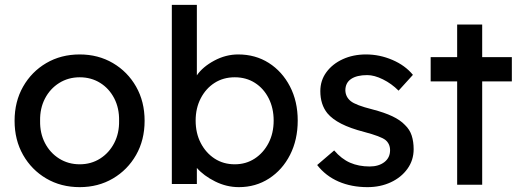

<svg xmlns="http://www.w3.org/2000/svg" viewBox="-20 -760 2148 790"><path d="M308 10Q231 10 170.5 -25.5Q110 -61 75 -122.5Q40 -184 40 -263Q40 -342 75 -403.5Q110 -465 170.5 -500.5Q231 -536 308 -536Q384 -536 444.5 -500.5Q505 -465 540 -403.5Q575 -342 575 -263Q575 -184 540 -122.5Q505 -61 444.5 -25.5Q384 10 308 10ZM308 -84Q355 -84 392 -107.5Q429 -131 450 -171.5Q471 -212 470 -263Q471 -315 450 -355.5Q429 -396 392 -419Q355 -442 308 -442Q261 -442 223.5 -418.5Q186 -395 165 -354.5Q144 -314 145 -263Q144 -212 165 -171.5Q186 -131 223.5 -107.5Q261 -84 308 -84Z M963 10Q912 10 865 -13.5Q818 -37 790 -69V-3H687V-740H790V-450Q814 -485 861.5 -510.5Q909 -536 960 -536Q1031 -536 1086 -501Q1141 -466 1173 -404.5Q1205 -343 1205 -264Q1205 -185 1173.5 -123Q1142 -61 1087 -25.5Q1032 10 963 10ZM946 -84Q992 -84 1028 -107.5Q1064 -131 1085 -171.5Q1106 -212 1106 -264Q1106 -315 1085.5 -355.5Q1065 -396 1029 -419Q993 -442 946 -442Q899 -442 863 -419Q827 -396 806 -355.5Q785 -315 785 -264Q785 -212 806 -171.5Q827 -131 863 -107.5Q899 -84 946 -84Z M1492 10Q1426 10 1373 -13Q1320 -36 1285 -81L1355 -141Q1385 -106 1420.5 -90.5Q1456 -75 1501 -75Q1538 -75 1561.5 -93Q1585 -111 1585 -142Q1585 -168 1566 -184Q1547 -199 1479 -217Q1421 -232 1384 -251Q1347 -270 1327 -294Q1298 -330 1298 -385Q1298 -429 1323 -463Q1348 -497 1390.5 -516.5Q1433 -536 1486 -536Q1542 -536 1594.5 -513.5Q1647 -491 1679 -452L1620 -387Q1591 -416 1555.5 -433.5Q1520 -451 1491 -451Q1448 -451 1424.5 -435Q1401 -419 1401 -388Q1402 -361 1423 -344Q1444 -327 1512 -310Q1562 -297 1594.5 -281.5Q1627 -266 1646 -246Q1666 -227 1674 -202Q1682 -177 1682 -146Q1682 -101 1656.5 -65.5Q1631 -30 1588 -10Q1545 10 1492 10Z M1861 0V-425H1752V-525H1861V-659H1964V-525H2086V-425H1964V0Z"/></svg>

Font: Lexend
Style: Regular
Weight: 400
Designer: Bonnie Shaver-Troup, Thomas Jockin
Foundry: Lexend
Version: Version 1.007; ttfautohint (v1.8.3)